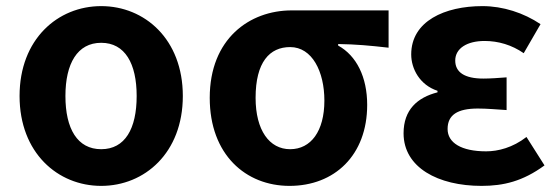

<svg xmlns="http://www.w3.org/2000/svg" viewBox="-20 -594 1824 628"><path d="M311 14C453 14 578 -94 578 -280C578 -466 453 -574 311 -574C169 -574 44 -466 44 -280C44 -94 169 14 311 14ZM311 -106C233 -106 194 -173 194 -280C194 -386 233 -454 311 -454C389 -454 427 -386 427 -280C427 -173 389 -106 311 -106Z M927 14C1074 14 1181 -86 1181 -251C1181 -342 1146 -412 1086 -445V-450C1146 -449 1189 -445 1251 -438V-560H934C796 -560 666 -467 666 -274C666 -88 784 14 927 14ZM929 -106C861 -106 816 -168 816 -274C816 -391 862 -440 929 -440C1001 -440 1041 -360 1041 -265C1041 -165 997 -106 929 -106Z M1555 14C1627 14 1690 -1 1761 -53L1702 -146C1657 -111 1609 -99 1570 -99C1489 -99 1444 -127 1444 -172C1444 -218 1476 -239 1543 -239C1573 -239 1605 -236 1637 -234V-341C1611 -339 1584 -337 1561 -337C1499 -337 1469 -358 1469 -396C1469 -436 1508 -460 1565 -460C1610 -460 1654 -447 1693 -420L1748 -515C1693 -552 1625 -574 1558 -574C1435 -574 1325 -525 1325 -416C1325 -369 1353 -316 1411 -297V-292C1345 -275 1300 -235 1300 -158C1300 -46 1413 14 1555 14Z"/></svg>

Font: Source Han Sans JP
Style: Bold
Weight: 700
Designer: Ryoko NISHIZUKA 西塚涼子 (kana, bopomofo & ideographs); Paul D. Hunt (Latin, Greek & Cyrillic); Sandoll Communications 산돌커뮤니
Foundry: Adobe
Version: Version 2.002;hotconv 1.0.116;makeotfexe 2.5.65601